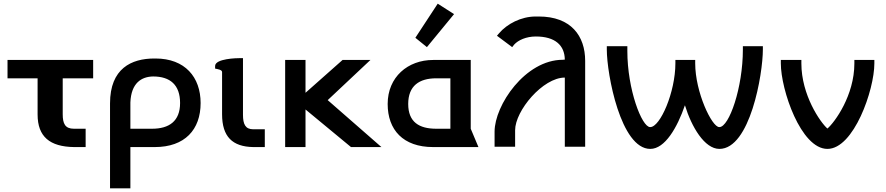

<svg xmlns="http://www.w3.org/2000/svg" viewBox="-20 -802 4834 1047"><path d="M488 -375V-475H21V-375H185V-178C185 -56 252 -2 384 0H447V-100H383C335 -100 322 -128 322 -179V-375Z M691 -100V-243C695 -350 752 -384 815 -385C908 -385 962 -339 962 -240C962 -141 902 -100 809 -100ZM822 -483C697 -483 580 -429 580 -238V225H691V0H824C988 0 1074 -95 1074 -240C1074 -381 989 -483 828 -483Z M1361 0H1424V-97H1361C1318 -97 1305 -125 1305 -176V-485H1288C1273 -485 1153 -483 1153 -442V-428L1167 -425C1185 -421 1191 -416 1191 -409V-179C1191 -57 1247 -2 1361 0Z M1535 0H1646V-205L1894 0H2060L1767 -256L2000 -475H1848L1646 -296V-475H1535Z M2367 -782 2245 -596 2308 -545 2456 -725ZM2436 -100H2359C2266 -100 2206 -136 2206 -235C2206 -334 2266 -375 2359 -375H2436ZM2342 -475C2204 -475 2094 -382 2094 -235C2094 -94 2178 0 2342 0H2589L2547 -100V-475Z M2789 -2V-92C2789 -198 2940 -379 3060 -379V-2H3171V-470C3171 -606 3094 -712 2918 -712H2901C2822 -712 2745 -672 2701 -620L2690 -607L2773 -545L2784 -559C2806 -583 2849 -603 2902 -603C3007 -603 3059 -555 3060 -477L3049 -476C2844 -476 2677 -228 2677 -84V-2Z M3663 -457C3663 -299 3580 -109 3526 -109H3525C3480 -109 3401 -314 3401 -524V-550H3289V-532C3289 -397 3365 10 3526 10C3606 10 3673 -106 3715 -228C3751 -110 3822 10 3903 10C4070 10 4140 -397 4140 -532V-550H4031V-532C4031 -324 3956 -109 3903 -109H3902C3862 -109 3771 -299 3771 -457V-475H3663Z M4748 -475H4639V-456C4639 -282 4532 -135 4492 -101C4453 -135 4350 -284 4350 -456V-475H4238V-456C4238 -313 4347 10 4492 10C4636 10 4748 -312 4748 -456Z"/></svg>

Font: Mint Spirit No2
Style: Bold
Weight: 700
Designer: HARENDAL Hirwen
Foundry: Arkandis Digital Foundry.
Version: Version 1.004;FFEdit